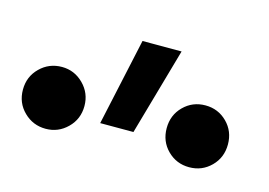

<svg xmlns="http://www.w3.org/2000/svg" viewBox="-112 -832 445 318"><g transform="rotate(15 110.5 -673.0)"><path d="M67.5 -615 100 -764.5H167L124.5 -615ZM-17.5 -582.5Q-39.5 -582.5 -55 -597.8Q-70.5 -613 -70.5 -635.5Q-70.5 -658 -55 -673.2Q-39.5 -688.5 -17.5 -688.5Q4 -688.5 19.5 -673Q35 -657.5 35 -635.5Q35 -613 19.5 -597.8Q4 -582.5 -17.5 -582.5ZM228.5 -582.5Q206.5 -582.5 191.2 -597.8Q176 -613 176 -635.5Q176 -658 191.2 -673.2Q206.5 -688.5 228.5 -688.5Q250.5 -688.5 265.8 -673.2Q281 -658 281 -635.5Q281 -613 265.8 -597.8Q250.5 -582.5 228.5 -582.5Z"/></g></svg>

Font: Geologica Cursive ExtraLight
Style: Regular
Weight: 250
Designer: Sindre Bremnes, Frode Helland
Foundry: Monokrom Skriftforlag AS
Version: Version 1.010;gftools[0.9.28]